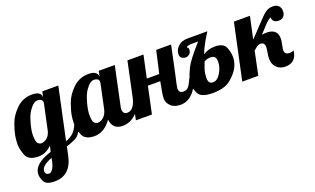

<svg xmlns="http://www.w3.org/2000/svg" viewBox="-93 -940 2662 1620"><g transform="rotate(-20 1238.0 -129.5)"><path d="M120.1 139.2Q120.1 171.9 157.2 171.9Q169.4 171.9 185.8 150.1Q202.1 128.4 211.9 83L217.8 54.2Q120.1 90.8 120.1 139.2ZM134.8 -180.2Q134.8 -119.6 149.4 -105.2Q164.1 -90.8 179.7 -90.8Q207 -90.8 231.4 -111.8Q255.9 -132.8 265.1 -168.9L315.9 -405.8Q315.9 -427.7 301.5 -435.3Q287.1 -442.9 270.5 -442.9Q253.9 -442.9 235.1 -429.2Q216.3 -415.5 193.6 -382.6Q170.9 -349.6 152.8 -284.9Q134.8 -220.2 134.8 -180.2ZM120.1 5.9Q29.3 5.9 8.1 -52.2Q-13.2 -110.4 -13.2 -149.4Q-13.2 -188.5 -6.3 -227.8Q0.5 -267.1 23.2 -329.8Q45.9 -392.6 104 -448.7Q162.1 -504.9 244.1 -504.9Q286.6 -504.9 305.9 -490.2Q325.2 -475.6 325.2 -454.1V-448.2L335.9 -500H480L380.9 -36.1Q428.7 -52.2 458 -84.5Q487.3 -116.7 506.8 -179.2H548.8Q509.3 -49.3 452.4 -23.7Q395.5 2 372.1 7.8L356.9 80.1Q322.8 250 176.8 250Q101.1 250 83 213.6Q64.9 177.2 64.9 149.4Q64.9 54.7 228 3.9L240.2 -48.8Q189 5.9 120.1 5.9Z M641.6 -180.2Q641.6 -119.6 655.8 -105.2Q669.9 -90.8 686.5 -90.8Q715.8 -90.8 740.7 -114.5Q765.6 -138.2 774.9 -179.2L822.8 -404.8Q822.8 -427.7 808.3 -435.3Q793.9 -442.9 777.3 -442.9Q760.7 -442.9 741.9 -429.2Q723.1 -415.5 700.4 -382.6Q677.7 -349.6 659.7 -284.9Q641.6 -220.2 641.6 -180.2ZM751 -504.9Q793.5 -504.9 812.7 -490.2Q832 -475.6 832 -454.1V-446.8L842.8 -500H986.8L915 -160.2Q910.6 -145 910.6 -127.9Q910.6 -85 951.7 -85Q1006.3 -85 1032.7 -179.2H1074.7Q1010.3 5.9 874 5.9Q786.6 5.9 775.9 -85.9Q710.4 5.9 623 5.9Q536.1 5.9 514.9 -52.2Q493.7 -110.4 493.7 -149.4Q493.7 -188.5 500.5 -227.8Q507.3 -267.1 530 -329.8Q552.7 -392.6 610.8 -448.7Q668.9 -504.9 751 -504.9Z M1300.8 -240.2H1189.9L1138.7 0H994.6L1100.6 -500H1244.6L1201.7 -299.8H1313.5L1358.9 -500H1492.7L1439.9 -252Q1415.5 -147 1415.5 -132.8Q1415.5 -90.8 1455.6 -90.8Q1484.4 -90.8 1500.7 -109.6Q1517.1 -128.4 1539.6 -179.2H1581.5Q1518.6 5.9 1395.5 5.9Q1337.9 5.9 1307.9 -24.7Q1277.8 -55.2 1277.8 -91.6Q1277.8 -127.9 1300.8 -240.2Z M1767.6 -284.2Q1733.4 -284.2 1708.5 -267.1Q1680.7 -195.8 1678.2 -169.2Q1675.8 -142.6 1675.8 -129.9Q1675.8 -79.1 1716.3 -79.1Q1756.8 -79.1 1786.6 -129.2Q1816.4 -179.2 1816.4 -231.4Q1816.4 -284.2 1767.6 -284.2ZM1666.5 -445.8Q1611.3 -445.8 1611.3 -431.6Q1611.3 -427.7 1613 -427.2Q1614.7 -426.8 1618.7 -424.1Q1622.6 -421.4 1622.6 -407.7Q1622.6 -381.8 1606.4 -368.4Q1590.3 -355 1575.2 -355Q1550.8 -355 1536.6 -366.5Q1522.5 -377.9 1522.5 -397.9Q1522.5 -439.5 1554.4 -469.7Q1586.4 -500 1638.7 -500H1818.4L1788.6 -452.1Q1745.6 -379.9 1726.6 -327.1Q1774.4 -357.9 1830.6 -357.9Q1908.7 -357.9 1928.2 -311.8Q1947.8 -265.6 1947.8 -221.7Q1947.8 -177.7 1926.3 -133.8Q1904.8 -89.8 1849.1 -42Q1793.5 5.9 1686.5 5.9Q1580.1 5.9 1556.9 -42Q1533.7 -89.8 1533.7 -120.1Q1533.7 -150.4 1541.5 -179Q1549.3 -207.5 1576.4 -263.9Q1603.5 -320.3 1715.3 -445.8Z M2239.7 -203.1Q2239.7 -248 2203.6 -248Q2184.1 -248 2166.7 -234.1Q2149.4 -220.2 2137.7 -210.9L2093.8 0H1949.7L2056.6 -500H2200.7L2157.7 -301.8Q2203.6 -347.7 2259 -408.2Q2314.5 -468.8 2342.5 -488.8Q2370.6 -508.8 2406.7 -508.8Q2442.4 -508.8 2459.5 -490Q2476.6 -471.2 2476.6 -441.9Q2476.6 -412.6 2460.2 -395.3Q2443.8 -377.9 2420.4 -377.9Q2384.8 -377.9 2371.8 -393.6Q2358.9 -409.2 2358.9 -429.2Q2331.1 -412.6 2307.9 -387.7Q2284.7 -362.8 2270.5 -346.7Q2256.3 -330.6 2240.7 -314.9Q2258.8 -318.8 2282.7 -318.8Q2379.9 -318.8 2379.9 -231Q2379.9 -211.4 2372.3 -177.5Q2364.7 -143.6 2364.7 -130.9Q2364.7 -90.8 2406.7 -90.8Q2433.6 -90.8 2446.8 -101.1Q2441.4 -46.4 2412.4 -20.3Q2383.3 5.9 2336.4 5.9Q2289.6 5.9 2258.8 -24.2Q2228 -54.2 2228 -105Q2228 -124.5 2233.9 -157.7Q2239.7 -190.9 2239.7 -203.1Z"/></g></svg>

Font: Lobster-Regular
Style: Regular
Weight: 400
Designer: Pablo Impallari
Foundry: Pablo Impallari
Version: Version 1.007; ttfautohint (v1.1) -l 8 -r 50 -G 50 -x 14 -D 